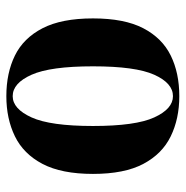

<svg xmlns="http://www.w3.org/2000/svg" viewBox="-10 -561 585 605"><g transform="rotate(-90 282.5 -258.5)"><path d="M282 -531Q355 -531 410 -504Q465 -477 496 -417Q527 -357 527 -258Q527 -159 496 -99.5Q465 -40 410 -13Q355 14 282 14Q211 14 155.5 -13Q100 -40 68.5 -99.5Q37 -159 37 -258Q37 -357 68.5 -417Q100 -477 155.5 -504Q211 -531 282 -531ZM282 -511Q242 -511 215 -451.5Q188 -392 188 -258Q188 -124 215 -65Q242 -6 282 -6Q323 -6 349.5 -65Q376 -124 376 -258Q376 -392 349.5 -451.5Q323 -511 282 -511Z"/></g></svg>

Font: Playfair Display
Style: Bold
Weight: 700
Designer: Claus Eggers Sørensen
Foundry: Claus Eggers Sørensen
Version: Version 1.203